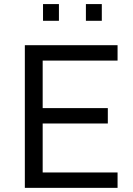

<svg xmlns="http://www.w3.org/2000/svg" viewBox="-20 -906 643 926"><path d="M99.8 0V-688H547V-613.8H185.8V-384.6H500V-310.4H185.8V-74.2H547V0ZM187.5 -805.7V-886.3H264.2V-805.7ZM394.3 -805.7V-886.3H471V-805.7Z"/></svg>

Font: Saira Thin
Style: Regular
Weight: 100
Designer: Hector Gatti with collaboration of the Omnibus-Type team
Foundry: Omnibus-Type
Version: Version 1.101